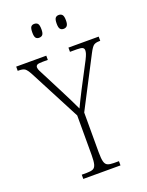

<svg xmlns="http://www.w3.org/2000/svg" viewBox="-173 -985 819 1067"><g transform="rotate(-20 236.0 -451.5)"><path d="M129 0V-25H159Q183 -25 195.5 -30.5Q208 -36 213 -54Q218 -72 218 -109V-343L61 -644Q45 -674 33.5 -681.5Q22 -689 -2 -689H-8V-714H170V-689H140Q113 -689 106 -684Q99 -679 99 -670Q99 -661 105.5 -648Q112 -635 121 -618L183 -497Q216 -433 243 -375Q250 -391 262 -414.5Q274 -438 290 -470L367 -617Q377 -637 380.5 -648Q384 -659 384 -668Q384 -679 375.5 -684Q367 -689 341 -689H301V-714H480V-689H475Q453 -689 441.5 -681Q430 -673 413 -640L260 -345V-110Q260 -72 265 -54Q270 -36 283 -30.5Q296 -25 319 -25H349V0ZM312 -821Q299 -821 292 -829.5Q285 -838 285 -861Q285 -886 292 -894.5Q299 -903 312 -903Q325 -903 332.5 -894.5Q340 -886 340 -861Q340 -838 332.5 -829.5Q325 -821 312 -821ZM167 -821Q154 -821 147.5 -829.5Q141 -838 141 -861Q141 -886 147.5 -894.5Q154 -903 167 -903Q181 -903 188 -894.5Q195 -886 195 -861Q195 -838 188 -829.5Q181 -821 167 -821Z"/></g></svg>

Font: Noto Serif Bengali Condensed ExtraLight
Style: Regular
Weight: 200
Width: 3
Designer: Juan Bruce, Universal Thirst, Indian Type Foundry and the Monotype Design Team.
Foundry: Monotype Imaging Inc.
Version: Version 2.003; ttfautohint (v1.8.4.7-5d5b)